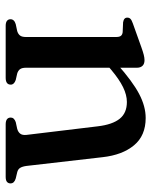

<svg xmlns="http://www.w3.org/2000/svg" viewBox="50 -570 520 659"><g transform="rotate(90 309.5 -240.0)"><path d="M212 -450.5V-69.5Q212 -56 217 -49.2Q222 -42.5 232 -39.5L254 -34.5Q270 -29 270 -17.5Q270 0 246.5 0H68Q56.5 0 51 -4.5Q45.5 -9 45.5 -16.5Q45.5 -23 49.8 -27.5Q54 -32 62.5 -34.5L86 -39.5Q96 -42.5 101.2 -49Q106.5 -55.5 106.5 -69.5V-379Q106.5 -390.5 102.5 -395.5Q98.5 -400.5 90 -401.5L56 -403Q47.5 -404.5 43.8 -408Q40 -411.5 40 -417.5Q40 -424 44.2 -428.2Q48.5 -432.5 60 -436.5L142.5 -466Q158 -471.5 168 -474Q178 -476.5 186 -476.5Q199 -476.5 205.5 -469.5Q212 -462.5 212 -450.5ZM197.5 -344 178 -364 200 -383Q259 -435.5 301.8 -458Q344.5 -480.5 384.5 -480.5Q445 -480.5 478.2 -440.5Q511.5 -400.5 519 -332.5L549 -71.5Q551 -57 555.8 -49.5Q560.5 -42 571 -39.5L592 -34.5Q600.5 -32 604.8 -27.5Q609 -23 609 -16.5Q609 -9 603.8 -4.5Q598.5 0 586.5 0H406.5Q383 0 383 -17.5Q383 -29 398.5 -34.5L421.5 -39.5Q432.5 -42.5 438.2 -49.8Q444 -57 442.5 -71.5L413 -316.5Q407 -366.5 387.2 -391.2Q367.5 -416 329.5 -416Q305.5 -416 278.5 -402.8Q251.5 -389.5 219.5 -362.5Z"/></g></svg>

Font: Fraunces 10pt
Style: Regular
Weight: 400
Version: Version 1.000;[b76b70a41]